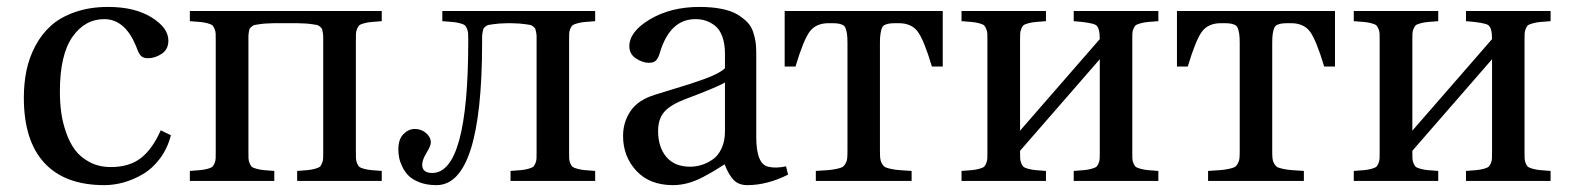

<svg xmlns="http://www.w3.org/2000/svg" viewBox="-20 -522 4526 554"><path d="M48.8 -240.2Q48.8 -281.7 56.4 -318.6Q64 -355.5 82 -389.6Q100.1 -423.8 127.4 -448.2Q154.8 -472.7 197 -487.3Q239.3 -502 292 -502Q368.7 -502 417.2 -471.9Q465.8 -441.9 465.8 -404.8Q465.8 -379.4 446.5 -366.7Q427.2 -354 407.2 -354Q394 -354 387.5 -360.1Q380.9 -366.2 376 -379.9Q343.8 -466.8 280.8 -466.8Q224.6 -466.8 188.7 -415Q152.8 -363.3 152.8 -257.8Q152.8 -227.1 156.5 -198.7Q160.2 -170.4 170.4 -140.6Q180.7 -110.8 196.5 -89.4Q212.4 -67.9 239 -54Q265.6 -40 299.8 -40Q353 -40 386.5 -65.9Q419.9 -91.8 443.8 -146L473.1 -131.8Q463.4 -93.8 441.7 -64.7Q419.9 -35.6 392.3 -19.5Q364.7 -3.4 336.7 4.4Q308.6 12.2 280.8 12.2Q167.5 12.2 108.2 -51.8Q48.8 -115.7 48.8 -240.2Z M527.8 0V-28.8Q548.3 -30.3 558.6 -31.2Q568.8 -32.2 578.9 -34.9Q588.9 -37.6 592.3 -40.3Q595.7 -43 598.9 -50.5Q602.1 -58.1 602.3 -65.2Q602.5 -72.3 602.5 -86.9V-402.8Q602.5 -417.5 602.3 -424.6Q602.1 -431.6 598.9 -439.2Q595.7 -446.8 592.3 -449.5Q588.9 -452.1 578.9 -454.8Q568.8 -457.5 558.6 -458.5Q548.3 -459.5 527.8 -460.9V-490.2H1081.5V-460.9Q1061 -459.5 1050.8 -458.5Q1040.5 -457.5 1030.5 -454.8Q1020.5 -452.1 1017.1 -449.5Q1013.7 -446.8 1010.5 -439.2Q1007.3 -431.6 1007.1 -424.6Q1006.8 -417.5 1006.8 -402.8V-86.9Q1006.8 -72.3 1007.1 -65.2Q1007.3 -58.1 1010.5 -50.5Q1013.7 -43 1017.1 -40.3Q1020.5 -37.6 1030.5 -34.9Q1040.5 -32.2 1050.8 -31.2Q1061 -30.3 1081.5 -28.8V0H837.4V-28.8Q857.9 -30.3 868.2 -31.2Q878.4 -32.2 888.4 -34.9Q898.4 -37.6 902.1 -40.3Q905.8 -43 908.9 -50.3Q912.1 -57.6 912.4 -64.9Q912.6 -72.3 912.6 -86.9V-399.9Q912.6 -411.6 912.6 -416.7Q912.6 -421.9 911.1 -429.4Q909.7 -437 908.7 -439.2Q907.7 -441.4 903.1 -445.3Q898.4 -449.2 894.5 -450Q890.6 -450.7 880.9 -452.1Q871.1 -453.6 862.5 -454.1Q854 -454.6 837.4 -455.1H771.5Q754.9 -454.6 746.3 -454.1Q737.8 -453.6 728.3 -452.1Q718.8 -450.7 714.8 -450Q710.9 -449.2 706.3 -445.3Q701.7 -441.4 700.4 -439.2Q699.2 -437 698 -429.4Q696.8 -421.9 696.8 -417Q696.8 -412.1 696.8 -399.9V-86.9Q696.8 -72.3 697 -65.2Q697.3 -58.1 700.4 -50.5Q703.6 -43 707 -40.3Q710.4 -37.6 720.5 -34.9Q730.5 -32.2 740.7 -31.2Q751 -30.3 771.5 -28.8V0Z M1129.4 -90.8Q1129.4 -120.1 1144 -135Q1158.7 -149.9 1177.2 -149.9Q1195.3 -149.9 1209.2 -138.2Q1223.1 -126.5 1223.1 -110.8Q1223.1 -101.6 1210.7 -81.1Q1198.2 -60.5 1198.2 -46.9Q1198.2 -22.9 1227.1 -22.9Q1331.1 -22.9 1331.1 -402.8Q1331.1 -417.5 1330.8 -424.6Q1330.6 -431.6 1327.4 -439.2Q1324.2 -446.8 1320.8 -449.5Q1317.4 -452.1 1307.4 -454.8Q1297.4 -457.5 1287.1 -458.5Q1276.9 -459.5 1256.3 -460.9V-490.2H1697.3V-460.9Q1676.8 -459.5 1666.5 -458.5Q1656.2 -457.5 1646.2 -454.8Q1636.2 -452.1 1632.6 -449.5Q1628.9 -446.8 1625.7 -439.5Q1622.6 -432.1 1622.3 -424.8Q1622.1 -417.5 1622.1 -402.8V-86.9Q1622.1 -72.3 1622.3 -64.9Q1622.6 -57.6 1625.7 -50.3Q1628.9 -43 1632.6 -40.3Q1636.2 -37.6 1646.2 -34.9Q1656.2 -32.2 1666.5 -31.2Q1676.8 -30.3 1697.3 -28.8V0H1453.1V-28.8Q1473.6 -30.3 1483.9 -31.2Q1494.1 -32.2 1504.2 -34.9Q1514.2 -37.6 1517.8 -40.3Q1521.5 -43 1524.7 -50.3Q1527.8 -57.6 1528.1 -64.9Q1528.3 -72.3 1528.3 -86.9V-399.9Q1528.3 -411.6 1528.3 -416.7Q1528.3 -421.9 1526.9 -429.4Q1525.4 -437 1524.4 -439.2Q1523.4 -441.4 1518.8 -445.3Q1514.2 -449.2 1510.3 -450Q1506.3 -450.7 1496.6 -452.1Q1486.8 -453.6 1478.3 -454.1Q1469.7 -454.6 1453.1 -455.1H1446.3Q1429.7 -454.6 1421.1 -454.1Q1412.6 -453.6 1402.8 -452.1Q1393.1 -450.7 1389.2 -450Q1385.3 -449.2 1380.6 -445.3Q1376 -441.4 1375 -439.2Q1374 -437 1372.6 -429.4Q1371.1 -421.9 1371.1 -416.7Q1371.1 -411.6 1371.1 -399.9Q1371.1 12.2 1239.3 12.2Q1211.9 12.2 1191.4 4.4Q1170.9 -3.4 1159.4 -14.6Q1147.9 -25.9 1140.9 -40.8Q1133.8 -55.7 1131.6 -67.6Q1129.4 -79.6 1129.4 -90.8Z M1777.8 -129.9Q1777.8 -169.9 1799.6 -201.9Q1821.3 -233.9 1871.1 -249Q1884.8 -253.4 1918.7 -263.7Q1952.6 -273.9 1970.2 -279.5Q1987.8 -285.2 2012 -293.9Q2036.1 -302.7 2050.3 -310.3Q2064.5 -317.9 2071.8 -325.2V-367.2Q2071.8 -396 2064.2 -416.5Q2056.6 -437 2043.7 -447.3Q2030.8 -457.5 2016.8 -462.2Q2002.9 -466.8 1986.8 -466.8Q1912.6 -466.8 1883.8 -369.1Q1879.4 -354.5 1873 -347.7Q1866.7 -340.8 1852.1 -340.8Q1834 -340.8 1814.9 -353.5Q1795.9 -366.2 1795.9 -388.2Q1795.9 -431.2 1856 -466.6Q1916 -502 1998 -502Q2034.7 -502 2062.5 -496.3Q2090.3 -490.7 2107.7 -480.2Q2125 -469.7 2136.5 -457.8Q2147.9 -445.8 2153.3 -429.2Q2158.7 -412.6 2160.4 -399.4Q2162.1 -386.2 2162.1 -369.1V-127Q2162.1 -48.3 2196.8 -41Q2217.3 -35.6 2248 -42L2253.9 -18.1Q2193.4 12.2 2136.2 12.2Q2111.3 12.2 2096.9 -2.7Q2082.5 -17.6 2070.8 -47.9Q2051.8 -35.6 2040.8 -29.1Q2029.8 -22.5 2007.6 -10.7Q1985.4 1 1963.9 6.6Q1942.4 12.2 1921.9 12.2Q1854.5 12.2 1816.2 -29.1Q1777.8 -70.3 1777.8 -129.9ZM1878.9 -144Q1878.9 -97.7 1902.6 -69.3Q1926.3 -41 1971.2 -41Q1987.8 -41 2003.9 -45.9Q2020 -50.8 2035.9 -61.5Q2051.8 -72.3 2061.8 -93.3Q2071.8 -114.3 2071.8 -143.1V-284.2Q2053.2 -272 1957 -235.8Q1914.6 -219.7 1896.7 -199.2Q1878.9 -178.7 1878.9 -144Z M2244.1 -330.1V-490.2H2700.2V-330.1H2668.9Q2646 -406.7 2627.9 -430.9Q2609.9 -455.1 2573.2 -455.1H2567.4Q2554.2 -455.1 2547.9 -454.3Q2541.5 -453.6 2534.7 -450.9Q2527.8 -448.2 2525.1 -442.1Q2522.5 -436 2520.8 -426Q2519 -416 2519 -399.9V-86.9Q2519 -73.2 2519.8 -65.4Q2520.5 -57.6 2524.4 -50.5Q2528.3 -43.5 2532.7 -40.5Q2537.1 -37.6 2549.6 -34.9Q2562 -32.2 2574.2 -31.2Q2586.4 -30.3 2610.4 -28.8V0H2334V-28.8Q2357.9 -30.3 2370.1 -31.2Q2382.3 -32.2 2394.8 -34.9Q2407.2 -37.6 2411.6 -40.5Q2416 -43.5 2419.9 -50.5Q2423.8 -57.6 2424.6 -65.4Q2425.3 -73.2 2425.3 -86.9V-399.9Q2425.3 -416 2423.6 -426Q2421.9 -436 2419.2 -442.1Q2416.5 -448.2 2409.7 -450.9Q2402.8 -453.6 2396.5 -454.3Q2390.1 -455.1 2377 -455.1H2371.1Q2334.5 -455.1 2316.4 -430.9Q2298.3 -406.7 2275.4 -330.1Z M2754.4 0V-28.8Q2774.9 -30.3 2785.2 -31.2Q2795.4 -32.2 2805.4 -34.9Q2815.4 -37.6 2818.8 -40.3Q2822.3 -43 2825.4 -50.5Q2828.6 -58.1 2828.9 -65.2Q2829.1 -72.3 2829.1 -86.9V-402.8Q2829.1 -417.5 2828.9 -424.6Q2828.6 -431.6 2825.4 -439.2Q2822.3 -446.8 2818.8 -449.5Q2815.4 -452.1 2805.4 -454.8Q2795.4 -457.5 2785.2 -458.5Q2774.9 -459.5 2754.4 -460.9V-490.2H2998V-460.9Q2977.5 -459.5 2967.3 -458.5Q2957 -457.5 2947 -454.8Q2937 -452.1 2933.6 -449.5Q2930.2 -446.8 2927 -439.2Q2923.8 -431.6 2923.6 -424.6Q2923.3 -417.5 2923.3 -402.8V-145L3153.3 -409.2Q3153.3 -442.4 3142.1 -449.7Q3130.9 -457 3078.1 -460.9V-490.2H3322.3V-460.9Q3301.8 -459.5 3291.5 -458.5Q3281.2 -457.5 3271.2 -454.8Q3261.2 -452.1 3257.6 -449.5Q3253.9 -446.8 3250.7 -439.5Q3247.6 -432.1 3247.3 -424.8Q3247.1 -417.5 3247.1 -402.8V-86.9Q3247.1 -72.3 3247.3 -64.9Q3247.6 -57.6 3250.7 -50.3Q3253.9 -43 3257.6 -40.3Q3261.2 -37.6 3271.2 -34.9Q3281.2 -32.2 3291.5 -31.2Q3301.8 -30.3 3322.3 -28.8V0H3078.1V-28.8Q3098.6 -30.3 3108.9 -31.2Q3119.1 -32.2 3129.2 -34.9Q3139.2 -37.6 3142.8 -40.3Q3146.5 -43 3149.7 -50.3Q3152.8 -57.6 3153.1 -64.9Q3153.3 -72.3 3153.3 -86.9V-351.1L2923.3 -86.9Q2923.3 -72.3 2923.6 -65.2Q2923.8 -58.1 2927 -50.5Q2930.2 -43 2933.6 -40.3Q2937 -37.6 2947 -34.9Q2957 -32.2 2967.3 -31.2Q2977.5 -30.3 2998 -28.8V0Z M3376 -330.1V-490.2H3832V-330.1H3800.8Q3777.8 -406.7 3759.8 -430.9Q3741.7 -455.1 3705.1 -455.1H3699.2Q3686 -455.1 3679.7 -454.3Q3673.3 -453.6 3666.5 -450.9Q3659.7 -448.2 3657 -442.1Q3654.3 -436 3652.6 -426Q3650.9 -416 3650.9 -399.9V-86.9Q3650.9 -73.2 3651.6 -65.4Q3652.3 -57.6 3656.2 -50.5Q3660.2 -43.5 3664.6 -40.5Q3668.9 -37.6 3681.4 -34.9Q3693.8 -32.2 3706.1 -31.2Q3718.3 -30.3 3742.2 -28.8V0H3465.8V-28.8Q3489.7 -30.3 3502 -31.2Q3514.2 -32.2 3526.6 -34.9Q3539.1 -37.6 3543.5 -40.5Q3547.9 -43.5 3551.8 -50.5Q3555.7 -57.6 3556.4 -65.4Q3557.1 -73.2 3557.1 -86.9V-399.9Q3557.1 -416 3555.4 -426Q3553.7 -436 3551 -442.1Q3548.3 -448.2 3541.5 -450.9Q3534.7 -453.6 3528.3 -454.3Q3522 -455.1 3508.8 -455.1H3502.9Q3466.3 -455.1 3448.2 -430.9Q3430.2 -406.7 3407.2 -330.1Z M3886.2 0V-28.8Q3906.7 -30.3 3917 -31.2Q3927.2 -32.2 3937.3 -34.9Q3947.3 -37.6 3950.7 -40.3Q3954.1 -43 3957.3 -50.5Q3960.4 -58.1 3960.7 -65.2Q3960.9 -72.3 3960.9 -86.9V-402.8Q3960.9 -417.5 3960.7 -424.6Q3960.4 -431.6 3957.3 -439.2Q3954.1 -446.8 3950.7 -449.5Q3947.3 -452.1 3937.3 -454.8Q3927.2 -457.5 3917 -458.5Q3906.7 -459.5 3886.2 -460.9V-490.2H4129.9V-460.9Q4109.4 -459.5 4099.1 -458.5Q4088.9 -457.5 4078.9 -454.8Q4068.8 -452.1 4065.4 -449.5Q4062 -446.8 4058.8 -439.2Q4055.7 -431.6 4055.4 -424.6Q4055.2 -417.5 4055.2 -402.8V-145L4285.2 -409.2Q4285.2 -442.4 4273.9 -449.7Q4262.7 -457 4210 -460.9V-490.2H4454.1V-460.9Q4433.6 -459.5 4423.3 -458.5Q4413.1 -457.5 4403.1 -454.8Q4393.1 -452.1 4389.4 -449.5Q4385.7 -446.8 4382.6 -439.5Q4379.4 -432.1 4379.2 -424.8Q4378.9 -417.5 4378.9 -402.8V-86.9Q4378.9 -72.3 4379.2 -64.9Q4379.4 -57.6 4382.6 -50.3Q4385.7 -43 4389.4 -40.3Q4393.1 -37.6 4403.1 -34.9Q4413.1 -32.2 4423.3 -31.2Q4433.6 -30.3 4454.1 -28.8V0H4210V-28.8Q4230.5 -30.3 4240.7 -31.2Q4251 -32.2 4261 -34.9Q4271 -37.6 4274.7 -40.3Q4278.3 -43 4281.5 -50.3Q4284.7 -57.6 4284.9 -64.9Q4285.2 -72.3 4285.2 -86.9V-351.1L4055.2 -86.9Q4055.2 -72.3 4055.4 -65.2Q4055.7 -58.1 4058.8 -50.5Q4062 -43 4065.4 -40.3Q4068.8 -37.6 4078.9 -34.9Q4088.9 -32.2 4099.1 -31.2Q4109.4 -30.3 4129.9 -28.8V0Z"/></svg>

Font: Heuristica
Style: Regular
Weight: 400
Version: Version 1.0.2